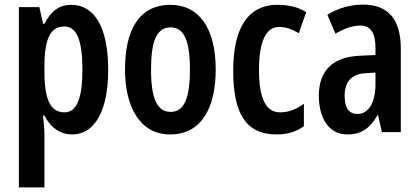

<svg xmlns="http://www.w3.org/2000/svg" viewBox="-20 -574 1822 834"><path d="M290 -553C242 -553 205 -532 173 -471H167L151 -543H62V240H173V6C173 -9 171 -34 167 -72H173C201 -17 244 10 294 10C392 10 450 -94 450 -271C450 -454 391 -553 290 -553ZM259 -459C315 -459 338 -396 338 -270C338 -146 313 -86 260 -86C200 -86 173 -140 173 -262V-286C173 -407 200 -459 259 -459Z M917 -272C917 -455 842 -553 721 -553C583 -553 523 -442 523 -272C523 -113 586 10 719 10C861 10 917 -115 917 -272ZM636 -271C636 -397 661 -455 721 -455C780 -455 805 -397 805 -272C805 -147 780 -88 721 -88C662 -88 636 -148 636 -271Z M1182 10C1225 10 1265 0 1300 -26V-123C1264 -98 1234 -86 1196 -86C1135 -86 1105 -147 1105 -269C1105 -392 1134 -457 1193 -457C1221 -457 1246 -448 1278 -430L1310 -521C1278 -541 1242 -553 1185 -553C1049 -553 993 -439 993 -268C993 -80 1048 10 1182 10Z M1557 -554C1503 -554 1449 -539 1402 -510L1437 -428C1480 -452 1512 -463 1546 -463C1591 -463 1611 -429 1611 -366V-335L1544 -332C1428 -327 1365 -270 1365 -158C1365 -70 1402 10 1489 10C1550 10 1588 -18 1620 -74H1622L1639 0H1721V-363C1721 -489 1667 -554 1557 -554ZM1570 -256 1611 -259V-207C1611 -128 1580 -79 1533 -79C1497 -79 1477 -103 1477 -158C1477 -218 1507 -254 1570 -256Z"/></svg>

Font: Noto Sans Gujarati ExtraCondensed SemiBold
Style: Regular
Weight: 600
Width: 2
Designer: Jelle Bosma - Monotype Design Team, Universal Thirst
Foundry: Monotype Imaging Inc.
Version: Version 2.106